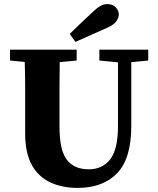

<svg xmlns="http://www.w3.org/2000/svg" viewBox="-20 -900 771 939"><path d="M466 -604V-657H705V-604L622 -596V-283Q622 -124 552.5 -52.5Q483 19 359 19Q285 19 227 -7.5Q169 -34 136 -92.5Q103 -151 103 -248V-357Q103 -416 103 -476.5Q103 -537 101 -597L29 -604V-657H355V-604L272 -596Q271 -537 271 -477Q271 -417 271 -357V-280Q271 -165 307 -118.5Q343 -72 414 -72Q481 -72 519 -121Q557 -170 557 -283V-595ZM321 -734Q349 -762 377 -788.5Q405 -815 432 -840Q456 -863 472.5 -871.5Q489 -880 506 -880Q530 -880 545.5 -864.5Q561 -849 561 -829Q561 -815 550 -797.5Q539 -780 504 -764Q465 -747 426 -729.5Q387 -712 349 -695Z"/></svg>

Font: Source Serif 4
Style: Bold
Weight: 700
Designer: Frank Grießhammer
Foundry: Adobe
Version: Version 4.005;hotconv 1.1.0;makeotfexe 2.6.0